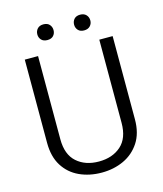

<svg xmlns="http://www.w3.org/2000/svg" viewBox="-128 -969 909 1072"><g transform="rotate(-15 326.5 -433.0)"><path d="M504.4 -710.9H581.5V-230Q581.5 -149.9 546.6 -96.7Q511.7 -43.5 454.1 -16.8Q396.5 9.8 327.1 9.8Q255.9 9.8 198.2 -16.8Q140.6 -43.5 107.2 -96.7Q73.7 -149.9 73.7 -230V-710.9H150.4V-230Q150.4 -141.6 199.7 -97.9Q249 -54.2 327.1 -54.2Q405.8 -54.2 455.1 -97.9Q504.4 -141.6 504.4 -230ZM177.7 -828.6Q177.7 -847.7 189.9 -861.1Q202.1 -874.5 224.6 -874.5Q247.6 -874.5 259.5 -861.1Q271.5 -847.7 271.5 -828.6Q271.5 -809.6 259.5 -796.6Q247.6 -783.7 224.6 -783.7Q202.1 -783.7 189.9 -796.6Q177.7 -809.6 177.7 -828.6ZM390.1 -827.6Q390.1 -847.2 402.1 -860.4Q414.1 -873.5 436.5 -873.5Q459 -873.5 471.4 -860.4Q483.9 -847.2 483.9 -827.6Q483.9 -809.1 471.4 -795.9Q459 -782.7 436.5 -782.7Q414.1 -782.7 402.1 -795.9Q390.1 -809.1 390.1 -827.6Z"/></g></svg>

Font: Vazirmatn FD Light
Style: Regular
Weight: 300
Designer: Saber Rastikerdar
Foundry: Saber Rastikerdar
Version: Version 33.003